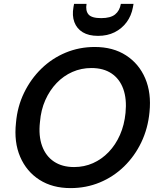

<svg xmlns="http://www.w3.org/2000/svg" viewBox="-20 -953 816 985"><path d="M342 12Q249 12 182.5 -30.5Q116 -73 83.5 -148.5Q51 -224 62 -323Q69 -406 103.5 -477Q138 -548 192.5 -601Q247 -654 317 -683Q387 -712 466 -712Q560 -712 626.5 -669Q693 -626 725 -551Q757 -476 747 -378Q739 -294 705 -223Q671 -152 616.5 -99Q562 -46 492 -17Q422 12 342 12ZM360 -96Q412 -96 457 -116Q502 -136 537.5 -173Q573 -210 595.5 -261Q618 -312 624 -374Q631 -445 612.5 -496.5Q594 -548 552.5 -576Q511 -604 449 -604Q397 -604 351.5 -584Q306 -564 270.5 -527Q235 -490 212.5 -439.5Q190 -389 185 -327Q177 -256 196 -204Q215 -152 257 -124Q299 -96 360 -96ZM483 -769Q435 -769 404.5 -787.5Q374 -806 361.5 -839.5Q349 -873 357 -917L360 -933H424Q418 -898 434 -879Q450 -860 499 -860Q547 -860 570.5 -879Q594 -898 600 -933H665L662 -916Q654 -872 629.5 -839Q605 -806 568 -787.5Q531 -769 483 -769Z"/></svg>

Font: DM Sans 12pt SemiBold
Style: Italic
Weight: 600
Italic angle: -10°
Version: Version 4.004;gftools[0.9.30]